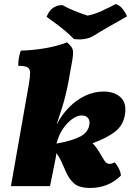

<svg xmlns="http://www.w3.org/2000/svg" viewBox="-20 -919 651 948"><path d="M34 0 123 -506Q129 -542 128.5 -561Q128 -580 115 -587Q102 -594 70 -594Q70 -612 73 -632Q76 -652 83 -669Q145 -671 203.5 -681Q262 -691 311 -710Q336 -689 339.5 -672.5Q343 -656 337 -622Q327 -563 319.5 -523.5Q312 -484 304.5 -452.5Q297 -421 286.5 -387.5Q276 -354 260 -306H261Q284 -351 319.5 -387.5Q355 -424 399 -445.5Q443 -467 492 -467Q544 -467 575 -439Q606 -411 597 -354Q589 -301 549 -269.5Q509 -238 437 -212Q451 -197 460 -184Q469 -171 481 -150Q492 -130 500 -120Q508 -110 522 -110Q534 -110 545 -118Q556 -108 566 -88.5Q576 -69 577 -52Q544 -20 506.5 -5.5Q469 9 427 9Q371 9 346 -13Q321 -35 305 -72Q290 -107 281.5 -124.5Q273 -142 259 -163Q257 -149 253 -129L227 0ZM382 -349Q362 -349 337.5 -332Q313 -315 291.5 -284Q270 -253 259 -210Q340 -225 377.5 -245.5Q415 -266 421 -302Q425 -322 415 -335.5Q405 -349 382 -349ZM345 -726Q314 -758 279 -785Q244 -812 210 -836Q220 -862 238.5 -877.5Q257 -893 288 -894Q314 -879 346 -866Q378 -853 412 -842Q446 -848 484.5 -866Q523 -884 551 -899Q571 -893 585.5 -875Q600 -857 607 -838Q562 -813 516 -786.5Q470 -760 435 -738Q398 -720 345 -726Z"/></svg>

Font: Vollkorn Black
Style: Italic
Weight: 900
Italic angle: -11°
Designer: Friedrich Althausen
Foundry: Friedrich Althausen
Version: Version 5.000; ttfautohint (v1.8.3)